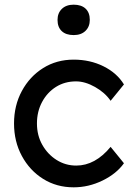

<svg xmlns="http://www.w3.org/2000/svg" viewBox="-20 -791 575 821"><path d="M295 10Q222 10 164.5 -26Q107 -62 73.5 -124Q40 -186 40 -263Q40 -340 73.5 -402Q107 -464 164.5 -500Q222 -536 295 -536Q365 -536 422.5 -507.5Q480 -479 510 -430L453 -360Q429 -395 386.5 -419Q344 -443 305 -443Q257 -443 219.5 -419.5Q182 -396 160 -355Q138 -314 138 -263Q138 -212 161 -171.5Q184 -131 222 -107Q260 -83 306 -83Q387 -83 453 -163L510 -93Q478 -48 418.5 -19Q359 10 295 10ZM295 -641Q262 -641 244 -658Q226 -675 226 -706Q226 -735 244.5 -753Q263 -771 295 -771Q328 -771 346 -754Q364 -737 364 -706Q364 -677 345.5 -659Q327 -641 295 -641Z"/></svg>

Font: Lexend Deca
Style: Regular
Weight: 400
Designer: Bonnie Shaver-Troup, Thomas Jockin
Foundry: Lexend
Version: Version 1.008; ttfautohint (v1.8.4.7-5d5b)